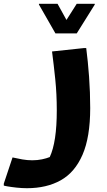

<svg xmlns="http://www.w3.org/2000/svg" viewBox="-64 -731 566 1011"><path d="M239 -711 286 -626 340 -711H435V-707L340 -555H228L141 -707V-711ZM2 98Q28 104 54 108.5Q80 113 106 113Q133 113 157 108Q181 103 198 96Q235 17 235 -150Q235 -236 227 -313.5Q219 -391 210 -460L379 -478H390Q399 -409 405 -327.5Q411 -246 411 -162Q411 -9 370.5 84Q330 177 255.5 218.5Q181 260 78 260Q52 260 24 257Q-4 254 -24 250.5Q-44 247 -44 246V236Z"/></svg>

Font: Kufam
Style: Bold
Weight: 700
Designer: Wael Morcos, Artur Schmal
Foundry: Original Type
Version: Version 1.300; ttfautohint (v1.8.3)